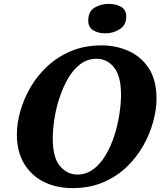

<svg xmlns="http://www.w3.org/2000/svg" viewBox="-20 -959 852 990"><path d="M354 11Q272 11 207.5 -20.5Q143 -52 105 -114Q67 -176 67 -266Q67 -324 85 -387Q103 -450 138 -510Q173 -570 225.5 -618.5Q278 -667 347.5 -696Q417 -725 504 -725Q579 -725 643.5 -696Q708 -667 747.5 -606.5Q787 -546 787 -450Q787 -395 770 -332Q753 -269 719 -208.5Q685 -148 633 -98Q581 -48 511 -18.5Q441 11 354 11ZM379 -59Q425 -59 461.5 -86.5Q498 -114 525 -159.5Q552 -205 569.5 -259.5Q587 -314 595.5 -369.5Q604 -425 604 -471Q604 -567 568 -611.5Q532 -656 478 -656Q431 -656 394.5 -628.5Q358 -601 331.5 -555.5Q305 -510 287 -455.5Q269 -401 260.5 -345.5Q252 -290 252 -244Q252 -147 289 -103Q326 -59 379 -59ZM522 -787Q486 -787 460.5 -803Q435 -819 435 -852Q435 -900 467.5 -919.5Q500 -939 542 -939Q577 -939 604 -924Q631 -909 631 -873Q631 -830 597.5 -808.5Q564 -787 522 -787Z"/></svg>

Font: Noto Serif ExtraBold
Style: Italic
Weight: 800
Italic angle: -12°
Designer: Monotype Design Team
Foundry: Monotype Imaging Inc.
Version: Version 2.013